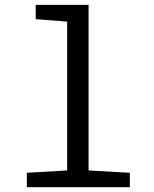

<svg xmlns="http://www.w3.org/2000/svg" viewBox="-20 -780 640 800"><path d="M259.8 -689.9 128.9 -700.2V-759.8H349.1V-69.8L521 -60.1V0H91.8V-60.1L259.8 -69.8Z"/></svg>

Font: TypoPRO Noto Mono
Style: Regular
Weight: 400
Designer: Monotype Design Team
Foundry: Monotype Imaging Inc.
Version: Version 1.00